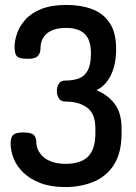

<svg xmlns="http://www.w3.org/2000/svg" viewBox="-20 -751 549 777"><path d="M244 6Q186 6 144 -10Q102 -26 75 -52Q48 -78 35.5 -109Q23 -140 23 -170Q23 -197 34.5 -206Q46 -215 73 -215Q105 -215 116 -205.5Q127 -196 127 -175Q127 -159 134.5 -143.5Q142 -128 156 -115.5Q170 -103 192.5 -95.5Q215 -88 245 -88Q307 -88 336.5 -117.5Q366 -147 366 -212V-231Q366 -291 332.5 -315.5Q299 -340 245 -340Q226 -340 218 -353.5Q210 -367 210 -382Q210 -399 218 -412Q226 -425 244 -425Q275 -425 298.5 -433.5Q322 -442 335 -466Q348 -490 348 -535Q348 -590 322.5 -614Q297 -638 248 -638Q218 -638 198 -631Q178 -624 166 -612Q154 -600 149 -586Q144 -572 144 -556Q144 -537 133.5 -525Q123 -513 94 -513Q71 -513 59 -517Q47 -521 43 -532Q39 -543 39 -562Q39 -586 49 -615.5Q59 -645 82.5 -671.5Q106 -698 147 -714.5Q188 -731 249 -731Q308 -731 353 -714Q398 -697 424 -658Q450 -619 450 -553Q450 -490 428.5 -446.5Q407 -403 370 -386Q414 -369 443 -332Q472 -295 472 -231V-212Q472 -133 441.5 -85Q411 -37 359 -15.5Q307 6 244 6Z"/></svg>

Font: Dosis SemiBold
Style: Regular
Weight: 600
Designer: EdgarTolentino, PabloImpallari, IginoMarini
Foundry: EdgarTolentino, PabloImpallari, IginoMarini
Version: Version 3.001; ttfautohint (v1.8.2)